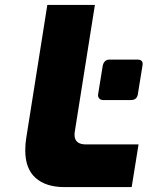

<svg xmlns="http://www.w3.org/2000/svg" viewBox="-20 -763 602 783"><path d="M83 -150Q83 -176 87 -200L173 -743H367L285 -226Q284 -221 284 -213Q284 -174 331 -174H545L517 0H243Q167 0 125 -37.5Q83 -75 83 -150ZM380 -378 399 -495Q401 -506 408 -513Q415 -520 427 -520H540Q566 -520 561 -495L542 -378Q538 -355 514 -355H401Q390 -355 384.5 -361.5Q379 -368 380 -378Z"/></svg>

Font: Exo Black
Style: Italic
Weight: 900
Italic angle: -9°
Designer: Natanael Gama
Foundry: Natanael Gama
Version: Version 1.500; ttfautohint (v1.6)